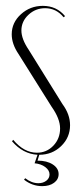

<svg xmlns="http://www.w3.org/2000/svg" viewBox="-20 -521 263 655"><path d="M202 -466 197 -462Q172 -493 134 -493Q101 -493 77 -470.5Q53 -448 53 -417Q53 -388 78 -351L193 -166Q219 -131 219 -94Q219 -52 188.5 -22.5Q158 7 114 7L108 27Q140 27 160 40Q180 53 180 73Q180 91 164.5 102.5Q149 114 124 114Q90 114 62 92L66 87Q88 104 111 104Q127 104 138 95.5Q149 87 149 74Q149 60 134.5 49Q120 38 98 36L108 7Q58 4 21 -39L25 -44Q62 0 106 0Q139 0 162 -24Q185 -48 185 -83Q185 -116 156 -157L43 -337Q20 -371 20 -404Q20 -444 51.5 -472.5Q83 -501 126 -501Q173 -501 202 -466Z"/></svg>

Font: Moniqa ExtLt Narrow Display
Style: Regular
Weight: 200
Width: 4
Designer: Rajesh Rajput
Foundry: Rajesh Rajput
Version: Version 1.000